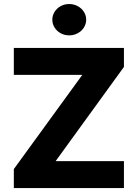

<svg xmlns="http://www.w3.org/2000/svg" viewBox="-20 -949 695 969"><path d="M49.8 -95.7 395.5 -571.3H49.8V-707H605.5V-611.3L260.7 -135.7H605.5V0H49.8ZM244.1 -849.6Q244.1 -871.1 255.6 -889.4Q267.1 -907.7 286.6 -918.2Q306.2 -928.7 329.1 -928.7Q352.1 -928.7 371.8 -918.2Q391.6 -907.7 403.3 -889.4Q415 -871.1 415 -849.6Q415 -828.1 403.3 -809.8Q391.6 -791.5 371.8 -781Q352.1 -770.5 329.1 -770.5Q306.2 -770.5 286.6 -781Q267.1 -791.5 255.6 -809.8Q244.1 -828.1 244.1 -849.6Z"/></svg>

Font: Pretendard GOV ExtraBold
Style: Regular
Weight: 800
Designer: Base glyphs from Inter by Rasmus Andersson; Hangeul glyphs from Noto Sans CJK(Source Han Sans) by Jang Soo-young and Kan
Foundry: Kil Hyung-jin
Version: Version 1.309